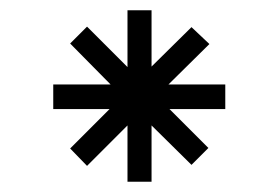

<svg xmlns="http://www.w3.org/2000/svg" viewBox="-20 -500 544 375"><path d="M84 -287V-335H196L117 -415L150 -448L229 -369V-480H276V-370L354 -447L389 -414L309 -335H420V-287H311L387 -211L354 -178L276 -255V-145H229V-255L150 -176L117 -210L194 -287Z"/></svg>

Font: RibengUni
Style: Regular
Weight: 400
Designer: (1) Dr. Andrew Glass (Program Manager at Microsoft Corporation)
(2) Bivuti Chakma (Suz Moriz)
(3) Paul D. Hunt (Adobe Co
Foundry: Bivuti Chakma and Jyoti Chakma
Version: Version 1.2020